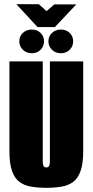

<svg xmlns="http://www.w3.org/2000/svg" viewBox="-20 -884 442 916"><path d="M201 12Q161 12 128.5 6.5Q96 1 73 -16Q50 -33 37.5 -68Q25 -103 25 -163V-591H184V-115Q184 -104 186 -97Q188 -90 192 -87.5Q196 -85 201 -85Q206 -85 210 -87.5Q214 -90 216 -97Q218 -104 218 -115V-591H377V-164Q377 -104 364.5 -68.5Q352 -33 329 -16Q306 1 273.5 6.5Q241 12 201 12ZM132 -630Q106 -630 89 -646.5Q72 -663 72 -687Q72 -711 89 -727Q106 -743 132 -743Q157 -743 173.5 -727Q190 -711 190 -687Q190 -663 173.5 -646.5Q157 -630 132 -630ZM271 -630Q245 -630 228 -646.5Q211 -663 211 -687Q211 -711 228 -727Q245 -743 271 -743Q296 -743 312.5 -727Q329 -711 329 -687Q329 -663 312.5 -646.5Q296 -630 271 -630ZM159 -755 58 -864H165L202 -831L239 -863H344L242 -755Z"/></svg>

Font: Alumni Sans Thin Black
Style: Regular
Weight: 900
Version: Version 1.018